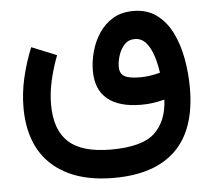

<svg xmlns="http://www.w3.org/2000/svg" viewBox="-47 -441 796 717"><g transform="rotate(-5 351.0 -82.5)"><path d="M180.2 -250.5Q162.6 -204.6 152.1 -158.2Q141.6 -111.8 141.6 -68.8Q141.6 26.4 191.7 72.3Q241.7 118.2 350.6 118.2Q466.8 118.2 513.9 74.7Q561 31.2 564.9 -50.3Q543.5 -44.9 522.9 -41.7Q502.4 -38.6 477.5 -38.6Q395 -38.6 351.6 -74.2Q308.1 -109.9 308.1 -180.2Q308.1 -215.3 318.1 -252.2Q328.1 -289.1 348.6 -320.3Q369.1 -351.6 401.1 -370.8Q433.1 -390.1 477.5 -390.1Q529.3 -390.1 564.9 -363.8Q600.6 -337.4 622.3 -293.5Q644 -249.5 653.8 -195.3Q663.6 -141.1 663.6 -85.9Q663.6 69.3 584.5 147Q505.4 224.6 352.1 224.6Q203.1 224.6 120.6 149.7Q38.1 74.7 38.1 -66.4Q38.1 -121.1 51 -177.2Q64 -233.4 86.4 -288.6ZM557.1 -151.9Q552.7 -184.1 543 -214.8Q533.2 -245.6 516.4 -265.4Q499.5 -285.2 474.1 -285.2Q450.2 -285.2 435.1 -268.6Q419.9 -252 412.8 -229Q405.8 -206.1 405.8 -187Q405.8 -161.6 423.3 -151.4Q440.9 -141.1 481.9 -141.1Q518.1 -141.1 557.1 -151.9Z"/></g></svg>

Font: Vazir Medium
Style: Medium
Weight: 500
Designer: Saber Rastikerdar
Foundry: Saber Rastikerdar
Version: Version 30.0.0